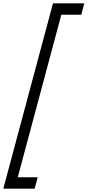

<svg xmlns="http://www.w3.org/2000/svg" viewBox="-28 -908 523 1146"><path d="M-8.2 218H178.8L197 150H78L338 -820H457L475.2 -888H288.2Z"/></svg>

Font: Manrope
Style: RegularItalic
Weight: 400
Italic angle: -15°
Designer: Mikhail Sharanda
Foundry: Mikhail Sharanda
Version: Version 4.502;hotconv 1.0.109;makeotfexe 2.5.65596